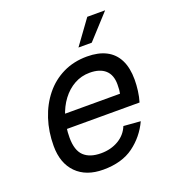

<svg xmlns="http://www.w3.org/2000/svg" viewBox="-134 -832 867 950"><g transform="rotate(-20 300.0 -357.0)"><path d="M249 12Q159 12 108 -39.5Q57 -91 57 -182Q57 -257 78.5 -322.5Q100 -388 140 -437.5Q180 -487 236.5 -514.5Q293 -542 363 -542Q422 -542 463 -521Q504 -500 525 -458Q546 -416 546 -354Q546 -326 542 -295.5Q538 -265 530 -239H135L151 -313H454Q456 -322 457 -333Q458 -344 458 -361Q458 -411 429.5 -436.5Q401 -462 348 -462Q304 -462 267 -441.5Q230 -421 202.5 -384.5Q175 -348 160 -299Q145 -250 145 -194Q145 -127 176 -97.5Q207 -68 266 -68Q318 -68 358 -91.5Q398 -115 415 -157L504 -150Q471 -79 409 -33.5Q347 12 249 12ZM339 -598 432 -726H526L409 -598Z"/></g></svg>

Font: Geist Mono
Style: Italic
Weight: 400
Italic angle: -12°
Monospace: yes
Designer: Basement.studio, Andrés Briganti, Mateo Zaragoza
Foundry: Basement.studio, Vercel, Andrés Briganti, Guido Ferreyra, Mateo Zaragoza
Version: Version 1.500